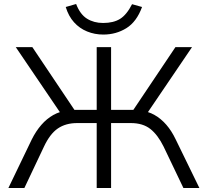

<svg xmlns="http://www.w3.org/2000/svg" viewBox="-20 -941 1040 961"><path d="M22 0 139 -243Q160 -285 187 -316Q214 -347 247 -365.5Q280 -384 320 -388L291 -363L59 -705H142L364 -374L343 -391H464V-705H536V-391H659L636 -374L858 -705H941L709 -363L682 -388Q721 -384 753.5 -365.5Q786 -347 812.5 -316.5Q839 -286 859 -244L978 0H898L799 -207Q770 -266 732.5 -295.5Q695 -325 635 -325H536V0H464V-325H366Q309 -325 269.5 -298Q230 -271 200 -207L102 0ZM497 -768Q454 -768 416 -783.5Q378 -799 350.5 -829.5Q323 -860 309 -906L361 -921Q381 -869 415.5 -847.5Q450 -826 496 -826Q548 -826 581 -846.5Q614 -867 641 -920L691 -906Q664 -832 612.5 -800Q561 -768 497 -768Z"/></svg>

Font: Nunito Sans 6pt Light
Style: Regular
Weight: 300
Version: Version 3.101;gftools[0.9.27]